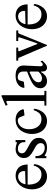

<svg xmlns="http://www.w3.org/2000/svg" viewBox="1050 -1761 721 2861"><g transform="rotate(-90 1410.5 -330.5)"><path d="M396.5 -178.7Q394 -159.7 387.5 -137.5Q380.9 -115.2 366.7 -88.4Q352.5 -61.5 333 -40.3Q313.5 -19 282.5 -4.6Q251.5 9.8 214.8 9.8Q154.8 9.8 109.9 -20.8Q64.9 -51.3 42.2 -102.1Q19.5 -152.8 19.5 -216.3Q19.5 -250 27.3 -283.9Q35.2 -317.9 51.5 -349.4Q67.9 -380.9 91.1 -405Q114.3 -429.2 147.5 -443.8Q180.7 -458.5 219.7 -458.5Q244.6 -458.5 267.6 -453.6Q290.5 -448.7 313.2 -435.8Q335.9 -422.9 352.5 -403.3Q369.1 -383.8 379.4 -351.8Q389.6 -319.8 389.6 -279.3H90.8Q90.3 -273.9 90.3 -261.7Q90.3 -210.4 106 -168.9Q121.6 -127.4 156.5 -100.3Q191.4 -73.2 240.2 -73.2Q262.2 -73.2 280.3 -77.9Q298.3 -82.5 311.8 -92.3Q325.2 -102.1 335 -111.8Q344.7 -121.6 352.8 -137.7Q360.8 -153.8 365.5 -164.6Q370.1 -175.3 376.5 -193.4ZM207 -420.9Q169.9 -420.9 137.7 -393.8Q105.5 -366.7 94.7 -311L283.2 -315.9L293 -325.7Q293 -368.7 270.8 -394.8Q248.5 -420.9 207 -420.9Z M753.4 -314H721.7V-344.2Q721.7 -377.4 694.1 -400.9Q666.5 -424.3 625.5 -424.3Q592.8 -424.3 575 -408.9Q557.1 -393.6 557.1 -365.2Q557.1 -337.9 574.7 -320.1Q592.3 -302.2 635.3 -280.3Q676.3 -259.3 700.2 -244.6Q724.1 -230 746.1 -210Q768.1 -189.9 777.3 -167Q786.6 -144 786.6 -114.7Q786.6 -52.7 746.8 -21.5Q707 9.8 640.1 9.8Q576.7 9.8 525.4 -24.4H515.6V0H483.9V-163.1H515.6V-144Q515.6 -95.2 550 -59.8Q584.5 -24.4 640.1 -24.4Q671.9 -24.4 690.2 -40.5Q708.5 -56.6 708.5 -85.4Q708.5 -97.2 705.6 -107.2Q702.6 -117.2 695.6 -126Q688.5 -134.8 682.4 -141.1Q676.3 -147.5 664.1 -155.3Q651.9 -163.1 644.3 -167.5Q636.7 -171.9 621.3 -180.2Q606 -188.5 599.1 -192.4Q569.8 -209 552.7 -220.9Q535.6 -232.9 518.6 -250.2Q501.5 -267.6 493.9 -288.8Q486.3 -310.1 486.3 -337.4Q486.3 -389.6 524.2 -424.1Q562 -458.5 621.1 -458.5Q658.7 -458.5 711.9 -439.5H721.7V-458.5H753.4Z M1058.1 -458.5Q1092.8 -458.5 1120.8 -449Q1148.9 -439.5 1167.2 -423.1Q1185.5 -406.7 1196.8 -388.2Q1208 -369.6 1213.4 -348.6L1207.5 -335.9L1121.6 -326.2L1094.2 -394.5Q1081.5 -425.8 1045.4 -425.8Q991.2 -425.8 953.4 -378.7Q915.5 -331.5 915.5 -257.8Q915.5 -176.3 955.8 -124.8Q996.1 -73.2 1064.5 -73.2Q1097.2 -73.2 1121.3 -83Q1145.5 -92.8 1160.9 -113.8Q1176.3 -134.8 1183.1 -148.2Q1189.9 -161.6 1199.2 -187Q1200.7 -191.4 1201.7 -193.4L1221.7 -178.7Q1219.2 -159.7 1212.6 -137.5Q1206.1 -115.2 1191.9 -88.4Q1177.7 -61.5 1158.2 -40.3Q1138.7 -19 1107.7 -4.6Q1076.7 9.8 1040 9.8Q980 9.8 935.1 -20.8Q890.1 -51.3 867.4 -102.1Q844.7 -152.8 844.7 -216.3Q844.7 -260.3 857.7 -302.2Q870.6 -344.2 895.8 -379.6Q920.9 -415 962.9 -436.8Q1004.9 -458.5 1058.1 -458.5Z M1336.9 -39.1V-588.9L1327.1 -598.6L1278.3 -578.6L1265.1 -605.5L1412.6 -670.9L1422.4 -661.1V-39.1L1432.1 -29.3H1487.3V0H1267.1V-29.3H1327.1Z M1775.4 -341.8Q1775.4 -386.2 1751.2 -406.5Q1727.1 -426.8 1689.9 -426.8Q1650.4 -426.8 1641.1 -395.5L1623.5 -335.9L1537.6 -326.2L1531.7 -338.9Q1540.5 -393.6 1588.6 -426Q1636.7 -458.5 1713.9 -458.5Q1787.1 -458.5 1827.4 -428.2Q1867.7 -397.9 1864.7 -331.1L1854 -102.5Q1853 -76.2 1858.6 -64.9Q1864.3 -53.7 1881.3 -53.7Q1884.3 -53.7 1887.5 -54.4Q1890.6 -55.2 1894 -57.4Q1897.5 -59.6 1899.7 -61Q1901.9 -62.5 1906 -66.9Q1910.2 -71.3 1911.9 -73Q1913.6 -74.7 1918.9 -80.3Q1924.3 -85.9 1925.8 -87.9L1937.5 -60.5Q1933.1 -56.6 1923.1 -46.4Q1913.1 -36.1 1909.7 -33Q1906.2 -29.8 1898.2 -22.2Q1890.1 -14.6 1887 -12.2Q1883.8 -9.8 1877.2 -4.6Q1870.6 0.5 1866.5 2Q1862.3 3.4 1856.4 5.9Q1850.6 8.3 1845.2 9Q1839.8 9.8 1833.5 9.8Q1805.2 9.8 1790.3 -8.3Q1775.4 -26.4 1775.4 -56.6V-78.1H1766.1Q1759.3 -64.5 1749.3 -51.5Q1739.3 -38.6 1723.4 -23.7Q1707.5 -8.8 1684.3 0.5Q1661.1 9.8 1635.3 9.8Q1585.9 9.8 1555.9 -18.1Q1525.9 -45.9 1525.9 -90.3Q1525.9 -106 1529.8 -120.6Q1533.7 -135.3 1539.3 -147Q1544.9 -158.7 1556.6 -170.9Q1568.4 -183.1 1577.6 -191.7Q1586.9 -200.2 1604.5 -210.4Q1622.1 -220.7 1633.5 -227.1Q1645 -233.4 1667 -243.2Q1689 -252.9 1701.2 -258.1Q1713.4 -263.2 1738.5 -273.2Q1763.7 -283.2 1775.4 -288.1ZM1775.4 -241.7 1765.6 -251.5Q1699.7 -222.2 1680.2 -210.4Q1615.2 -170.9 1614.7 -119.6Q1614.7 -65.4 1674.3 -65.4Q1691.4 -65.4 1708 -71.3Q1724.6 -77.1 1736.3 -85.2Q1748 -93.3 1757.3 -102.1Q1766.6 -110.8 1771 -117.2Q1775.4 -123.5 1775.4 -125Z M2341.3 -409.7 2169.9 9.8H2160.2L1980.5 -409.7L1970.7 -419.4H1937V-448.7H2131.8V-419.4H2085.4L2075.7 -409.7L2185.1 -135.7H2194.8L2287.1 -409.7L2277.3 -419.4H2230V-448.7H2386.7V-419.4H2351.1Z M2782.7 -178.7Q2780.3 -159.7 2773.7 -137.5Q2767.1 -115.2 2752.9 -88.4Q2738.8 -61.5 2719.2 -40.3Q2699.7 -19 2668.7 -4.6Q2637.7 9.8 2601.1 9.8Q2541 9.8 2496.1 -20.8Q2451.2 -51.3 2428.5 -102.1Q2405.8 -152.8 2405.8 -216.3Q2405.8 -250 2413.6 -283.9Q2421.4 -317.9 2437.7 -349.4Q2454.1 -380.9 2477.3 -405Q2500.5 -429.2 2533.7 -443.8Q2566.9 -458.5 2606 -458.5Q2630.9 -458.5 2653.8 -453.6Q2676.8 -448.7 2699.5 -435.8Q2722.2 -422.9 2738.8 -403.3Q2755.4 -383.8 2765.6 -351.8Q2775.9 -319.8 2775.9 -279.3H2477.1Q2476.6 -273.9 2476.6 -261.7Q2476.6 -210.4 2492.2 -168.9Q2507.8 -127.4 2542.7 -100.3Q2577.6 -73.2 2626.5 -73.2Q2648.4 -73.2 2666.5 -77.9Q2684.6 -82.5 2698 -92.3Q2711.4 -102.1 2721.2 -111.8Q2731 -121.6 2739 -137.7Q2747.1 -153.8 2751.7 -164.6Q2756.3 -175.3 2762.7 -193.4ZM2593.3 -420.9Q2556.2 -420.9 2523.9 -393.8Q2491.7 -366.7 2481 -311L2669.4 -315.9L2679.2 -325.7Q2679.2 -368.7 2657 -394.8Q2634.8 -420.9 2593.3 -420.9Z"/></g></svg>

Font: Happy Times at the IKOB
Style: Regular
Weight: 400
Designer: Lucas Le Bihan
Foundry: Lucas Le Bihan
Version: Version 1.000;PS 1.0;hotconv 1.0.88;makeotf.lib2.5.647800